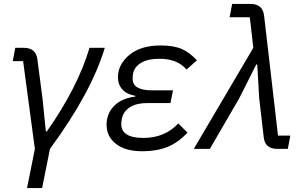

<svg xmlns="http://www.w3.org/2000/svg" viewBox="-20 -760 1544 980"><path d="M118 200 158 0 98 -448H45L58 -516H101Q164 -516 171 -456L197 -257L214 -89H219Q376 -312 437 -516H515Q446 -287 235 0L195 200Z M890 -130 937 -83Q888 -31 833.5 -9.5Q779 12 707 12Q620 12 572 -25.5Q524 -63 524 -123Q524 -180 562 -219Q600 -258 670 -267L671 -271Q628 -278 605 -303Q582 -328 582 -366Q582 -431 640 -479.5Q698 -528 800 -528Q866 -528 907.5 -510Q949 -492 985 -452L932 -405Q886 -460 794 -460Q734 -460 699.5 -439Q665 -418 659 -383Q657 -369 657 -358Q657 -299 755 -299H863L850 -234H732Q677 -234 643.5 -213Q610 -192 602 -154Q599 -139 599 -127Q599 -56 712 -56Q821 -56 890 -130Z M1273 -516 1255 -672H1152L1165 -740H1258Q1321 -740 1328 -680L1399 -68H1462L1449 0H1396Q1332 0 1326 -60L1303 -258L1293 -431H1288L1201 -258L1051 0H969Z"/></svg>

Font: Aneliza
Style: Italic
Weight: 400
Italic angle: -11.31°
Designer: Mike Abbink, Paul van der Laan, Pieter van Rosmalen
Foundry: Bold Monday
Version: Version 3.0